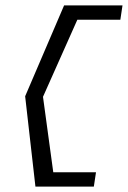

<svg xmlns="http://www.w3.org/2000/svg" viewBox="-20 -620 473 710"><path d="M73 -264 111 70H327L335 17H177L139 -262L266 -547H425L433 -600H217Z"/></svg>

Font: Charger Sport
Style: ExLitNrwObl
Weight: 200
Designer: Jasper
Foundry: Cannot Into Space Fonts
Version: Version 1.1